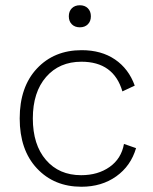

<svg xmlns="http://www.w3.org/2000/svg" viewBox="-20 -701 583 731"><path d="M253.5 -669.5Q265 -681 284 -681Q303 -681 314.5 -669.5Q326 -658 326 -639Q326 -620 314.5 -608.5Q303 -597 284 -597Q265 -597 253.5 -608.5Q242 -620 242 -639Q242 -658 253.5 -669.5ZM291 -510Q366 -510 418 -474.5Q470 -439 493 -375L446 -353Q413 -466 290 -466Q206 -466 155.5 -408Q105 -350 105 -250Q105 -150 155 -92Q205 -34 289 -34Q353 -34 397.5 -65.5Q442 -97 452 -153L498 -137Q478 -69 422.5 -29.5Q367 10 290 10Q186 10 120.5 -60Q55 -130 55 -250Q55 -370 120.5 -440Q186 -510 291 -510Z"/></svg>

Font: Elaine Sans Light
Style: Regular
Weight: 300
Designer: Wei Huang
Foundry: Wei Huang
Version: Version 2.001;December 24, 2019;FontCreator 12.0.0.2547 64-b